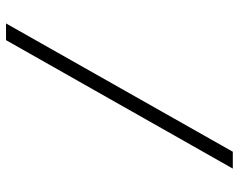

<svg xmlns="http://www.w3.org/2000/svg" viewBox="-98 -652 796 640"><g transform="rotate(90 300.0 -332.0)"><path d="M58.1 45.9 485.8 -710H542L113.8 45.9Z"/></g></svg>

Font: Office Code Pro D Light
Style: Regular
Weight: 300
Designer: Nathan Rutzky & Paul D. Hunt
Foundry: Adobe Systems Incorporated
Version: Version 1.004;PS 001.004;hotconv 1.0.70;makeotf.lib2.5.58329